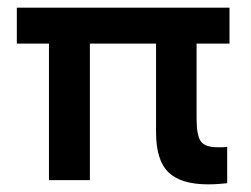

<svg xmlns="http://www.w3.org/2000/svg" viewBox="-20 -471 657 502"><path d="M24 -451H580V-357H494V-161Q494 -117 505 -101.5Q516 -86 549 -86Q554 -86 560.5 -86Q567 -86 574 -87V8Q564 9 551.5 10Q539 11 524 11Q453 11 420.5 -20.5Q388 -52 388 -125V-357H215V0H108V-357H24Z"/></svg>

Font: Tilda Sans Semibold
Style: Regular
Weight: 600
Designer: ParaType Ltd
Foundry: ParaType Ltd
Version: Version 1.009